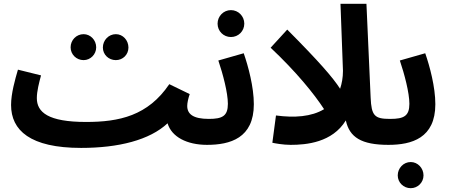

<svg xmlns="http://www.w3.org/2000/svg" viewBox="-20 -754 2351 1006"><path d="M418 -439C454 -439 484 -469 484 -506C484 -544 454 -575 418 -575C380 -575 350 -544 350 -506C350 -469 380 -439 418 -439ZM587 -439C624 -439 653 -468 653 -505C653 -543 624 -575 587 -575C549 -575 519 -543 519 -505C519 -468 549 -439 587 -439ZM405 21C601 21 764 -20 858 -108C879 -37 959 5 1065 5C1114 5 1141 -24 1141 -65C1141 -102 1121 -131 1074 -131C991 -131 961 -157 961 -199C961 -214 966 -238 974 -261L867 -313C755 -147 604 -115 431 -115C232 -115 173 -166 173 -240C173 -276 185 -322 195 -359L74 -389C59 -338 38 -264 38 -204C38 -71 138 21 405 21Z M1190 -560C1229 -560 1260 -591 1260 -630C1260 -669 1229 -701 1190 -701C1151 -701 1120 -669 1120 -630C1120 -591 1151 -560 1190 -560ZM1064 5C1186 5 1310 -30 1310 -208C1310 -298 1281 -406 1257 -475L1124 -437C1148 -366 1174 -268 1174 -210C1174 -146 1145 -131 1074 -131Z M1503 5C1585 5 1721 -7 1792 -123C1811 -35 1873 5 2015 5C2067 5 2092 -24 2092 -66C2092 -103 2072 -131 2023 -131C1943 -131 1926 -147 1922 -243L1900 -734H1764L1777 -383C1777 -347 1771 -316 1762 -289C1724 -348 1653 -430 1485 -599L1398 -504C1532 -378 1626 -262 1678 -182C1612 -142 1522 -136 1426 -149L1407 -6C1421 -3 1463 5 1503 5Z M2015 5C2137 5 2261 -30 2261 -208C2261 -298 2232 -406 2208 -475L2075 -437C2099 -366 2125 -268 2125 -210C2125 -146 2096 -131 2025 -131ZM2132 232C2169 232 2199 202 2199 165C2199 127 2169 95 2132 95C2094 95 2064 127 2064 165C2064 202 2094 232 2132 232Z"/></svg>

Font: Noto Sans Arabic UI SmCn
Style: Bold
Weight: 700
Width: 4
Designer: Monotype Design Team, Nadine Chahine and Nizar Qandah
Foundry: Monotype Imaging Inc.
Version: Version 2.010